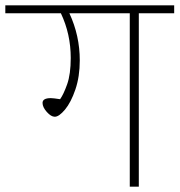

<svg xmlns="http://www.w3.org/2000/svg" viewBox="-33 -702 675 722"><path d="M622 -652H489V0H455V-652H228Q267 -568 267 -475Q267 -414 250.5 -365.5Q234 -317 211.5 -290Q189 -263 173 -263Q159 -263 143 -281Q127 -299 127 -315Q127 -333 158 -333Q167 -333 193 -329Q206 -347 219.5 -385Q233 -423 233 -484Q233 -574 196 -652H-13V-682H622Z"/></svg>

Font: FiraGO UltraLight
Style: Regular
Weight: 200
Designer: bBox Type
Foundry: bBox Type GmbH
Version: Version 1.001